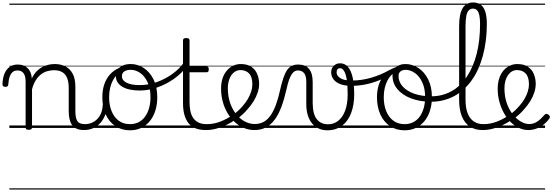

<svg xmlns="http://www.w3.org/2000/svg" viewBox="-76 -1039 4485 1559"><path d="M609 17Q572 17 547.5 6.5Q523 -4 509 -24Q495 -44 488.5 -72.5Q482 -101 482 -137V-326Q482 -371 470 -403Q458 -435 431.5 -452Q405 -469 362 -469Q335 -469 307.5 -461Q280 -453 256.5 -435Q233 -417 214.5 -387.5Q196 -358 184 -314V-4Q184 6 177.5 10.5Q171 15 157 15Q144 15 138 10.5Q132 6 132 -4V-374Q132 -424 114.5 -445.5Q97 -467 66 -467Q44 -467 28.5 -455.5Q13 -444 3.5 -418.5Q-6 -393 -9 -352Q-9 -343 -15 -338.5Q-21 -334 -33 -334Q-43 -334 -49.5 -338.5Q-56 -343 -56 -355Q-54 -408 -38.5 -443.5Q-23 -479 4 -497Q31 -515 67 -515Q95 -515 115 -507Q135 -499 149.5 -484.5Q164 -470 172 -450Q180 -430 182 -405V-401Q198 -435 219 -457.5Q240 -480 265 -493.5Q290 -507 316.5 -513Q343 -519 369 -519Q417 -519 454.5 -500Q492 -481 514 -440.5Q536 -400 536 -334V-137Q536 -82 551.5 -56.5Q567 -31 615 -31Q624 -31 629 -23.5Q634 -16 633.5 -7Q633 2 627 9.5Q621 17 609 17ZM0 490H671V500H0ZM0 -20H671V0H0ZM0 -505H671V-500H0ZM0 -1010H671V-1000H0Z M606 17Q595 17 589.5 9.5Q584 2 584.5 -7Q585 -16 592 -23.5Q599 -31 612 -31Q645 -31 671.5 -43Q698 -55 717 -76Q736 -97 746.5 -125Q757 -153 758 -186Q759 -198 768 -201.5Q777 -205 785.5 -201.5Q794 -198 793 -186Q792 -142 777.5 -104.5Q763 -67 738.5 -40Q714 -13 680 2Q646 17 606 17ZM671 490V500ZM671 -20V0ZM671 -505V-500ZM671 -1010V-1000Z M979 19Q911 19 860 -15.5Q809 -50 782 -110.5Q755 -171 755 -250Q755 -308 771 -354.5Q787 -401 817.5 -435Q848 -469 891 -487Q934 -505 988 -505Q996 -505 998.5 -498Q1001 -491 998.5 -483.5Q996 -476 987 -476Q955 -476 927.5 -465.5Q900 -455 878 -435Q856 -415 841 -387Q826 -359 818 -324.5Q810 -290 810 -250Q810 -185 830.5 -135.5Q851 -86 888.5 -58.5Q926 -31 979 -31Q1018 -31 1049 -46.5Q1080 -62 1101.5 -91.5Q1123 -121 1134.5 -161.5Q1146 -202 1146 -250Q1146 -321 1122.5 -371Q1099 -421 1062.5 -446.5Q1026 -472 987 -472Q975 -472 968.5 -479Q962 -486 962 -495.5Q962 -505 968.5 -512Q975 -519 987 -519Q1042 -519 1091 -487Q1140 -455 1170.5 -394.5Q1201 -334 1201 -250Q1201 -202 1191 -161Q1181 -120 1162 -87Q1143 -54 1115.5 -30Q1088 -6 1054 6.5Q1020 19 979 19ZM671 490H1272V500H671ZM671 -20H1272V0H671ZM671 -505H1272V-500H671ZM671 -1010H1272V-1000H671Z M1059 -304Q968 -304 916.5 -335Q865 -366 865 -421Q865 -451 879 -472.5Q893 -494 920 -506.5Q947 -519 986 -519Q998 -519 1004.5 -512Q1011 -505 1011 -495.5Q1011 -486 1004.5 -479Q998 -472 986 -472Q953 -472 933.5 -459Q914 -446 914 -420Q914 -386 952.5 -367Q991 -348 1059 -348Q1128 -348 1197 -372.5Q1266 -397 1323.5 -438.5Q1381 -480 1416 -530Q1423 -541 1429.5 -541Q1436 -541 1441 -534.5Q1446 -528 1446.5 -518.5Q1447 -509 1441 -500Q1399 -443 1336 -398.5Q1273 -354 1200.5 -329Q1128 -304 1059 -304ZM1272 490V500ZM1272 -20V0ZM1272 -505V-500ZM1272 -1010V-1000Z M1596 17Q1545 17 1509.5 2Q1474 -13 1452.5 -41.5Q1431 -70 1420.5 -110Q1410 -150 1410 -201V-711Q1410 -721 1416.5 -725.5Q1423 -730 1436 -730Q1450 -730 1456.5 -725.5Q1463 -721 1463 -711V-500H1600Q1611 -500 1615 -494Q1619 -488 1619 -475Q1619 -463 1615 -457.5Q1611 -452 1600 -452H1463V-213Q1463 -175 1469 -142Q1475 -109 1490.5 -84.5Q1506 -60 1533 -45.5Q1560 -31 1603 -31Q1613 -31 1618 -23.5Q1623 -16 1622.5 -7Q1622 2 1615.5 9.5Q1609 17 1596 17ZM1272 490H1660V500H1272ZM1272 -20H1660V0H1272ZM1272 -505H1660V-500H1272ZM1272 -1010H1660V-1000H1272Z M1598 17Q1585 17 1579.5 9.5Q1574 2 1575.5 -7Q1577 -16 1584.5 -23.5Q1592 -31 1604 -31Q1660 -31 1714 -52Q1768 -73 1812 -105Q1820 -110 1826.5 -107Q1833 -104 1837.5 -96.5Q1842 -89 1842 -80.5Q1842 -72 1835 -67Q1801 -43 1761 -24Q1721 -5 1679.5 6Q1638 17 1598 17ZM1660 490V500ZM1660 -20V0ZM1660 -505V-500ZM1660 -1010V-1000Z M1815 -106Q1838 -122 1858.5 -140.5Q1879 -159 1896 -180Q1920 -207 1937 -236.5Q1954 -266 1963.5 -295.5Q1973 -325 1973 -355Q1973 -414 1947 -442Q1921 -470 1875 -470Q1865 -470 1859.5 -477.5Q1854 -485 1855 -494.5Q1856 -504 1862 -511.5Q1868 -519 1879 -519Q1932 -519 1965 -496.5Q1998 -474 2013 -437Q2028 -400 2028 -358Q2028 -324 2016.5 -288.5Q2005 -253 1984 -218.5Q1963 -184 1934 -152Q1915 -129 1891.5 -108Q1868 -87 1843 -69ZM1660 490H2104V500H1660ZM1660 -20H2104V0H1660ZM1660 -505H2104V-500H1660ZM1660 -1010H2104V-1000H1660Z M1991 17Q1945 17 1904.5 0Q1864 -17 1830 -48Q1796 -79 1771 -121.5Q1746 -164 1732.5 -214.5Q1719 -265 1719 -321Q1719 -364 1730.5 -400.5Q1742 -437 1764 -463.5Q1786 -490 1815 -504.5Q1844 -519 1879 -519Q1890 -519 1895 -511.5Q1900 -504 1899 -494.5Q1898 -485 1892 -477.5Q1886 -470 1875 -470Q1858 -470 1842.5 -463Q1827 -456 1814.5 -443Q1802 -430 1793 -412Q1784 -394 1779 -371.5Q1774 -349 1774 -323Q1774 -257 1792.5 -203.5Q1811 -150 1842 -111.5Q1873 -73 1912 -52.5Q1951 -32 1993 -32Q2032 -32 2064 -49Q2096 -66 2120.5 -101Q2145 -136 2164.5 -188.5Q2184 -241 2199 -311Q2212 -367 2225 -406Q2238 -445 2254.5 -469Q2271 -493 2293 -504Q2315 -515 2345 -515Q2356 -515 2361 -508Q2366 -501 2365.5 -491.5Q2365 -482 2359 -474.5Q2353 -467 2342 -467Q2327 -467 2314.5 -459Q2302 -451 2291 -433.5Q2280 -416 2270 -387.5Q2260 -359 2251 -317Q2233 -237 2210 -174.5Q2187 -112 2156 -69.5Q2125 -27 2084.5 -5Q2044 17 1991 17ZM2104 490H2229V500H2104ZM2104 -20H2229V0H2104ZM2104 -505H2229V-500H2104ZM2104 -1010H2229V-1000H2104Z M2581 19Q2545 19 2514 5.5Q2483 -8 2460 -34.5Q2437 -61 2424 -101Q2411 -141 2411 -193V-374Q2411 -424 2393 -445.5Q2375 -467 2343 -467Q2332 -467 2326 -474.5Q2320 -482 2320.5 -491.5Q2321 -501 2327 -508Q2333 -515 2345 -515Q2374 -515 2396 -506.5Q2418 -498 2433 -480Q2448 -462 2455.5 -435Q2463 -408 2463 -370V-204Q2463 -160 2471 -127Q2479 -94 2495 -73Q2511 -52 2534 -41Q2557 -30 2588 -30Q2611 -30 2630.5 -36.5Q2650 -43 2668 -56.5Q2686 -70 2700.5 -90.5Q2715 -111 2725.5 -138Q2736 -165 2741.5 -199Q2747 -233 2747 -273Q2747 -349 2739 -395.5Q2731 -442 2717 -463.5Q2703 -485 2687 -485Q2675 -485 2670.5 -495Q2666 -505 2670 -515Q2674 -525 2687 -525Q2724 -525 2749.5 -495.5Q2775 -466 2787.5 -410Q2800 -354 2800 -273Q2800 -231 2794 -193.5Q2788 -156 2776 -123.5Q2764 -91 2746 -65Q2728 -39 2703.5 -20Q2679 -1 2648.5 9Q2618 19 2581 19ZM2229 490H2883V500H2229ZM2229 -20H2883V0H2229ZM2229 -505H2883V-500H2229ZM2229 -1010H2883V-1000H2229Z M2777 -342Q2724 -342 2687 -356Q2650 -370 2631.5 -395.5Q2613 -421 2613 -452Q2613 -472 2622 -488.5Q2631 -505 2647.5 -515Q2664 -525 2686 -525Q2699 -525 2703.5 -515Q2708 -505 2704 -495Q2700 -485 2686 -485Q2670 -485 2663.5 -475Q2657 -465 2657 -452Q2657 -425 2686.5 -405Q2716 -385 2778 -385Q2817 -385 2857 -390.5Q2897 -396 2936.5 -407.5Q2976 -419 3014.5 -435Q3053 -451 3089 -472Q3101 -479 3107.5 -472.5Q3114 -466 3114 -455.5Q3114 -445 3103 -439Q3054 -408 3000 -386Q2946 -364 2889.5 -353Q2833 -342 2777 -342ZM2883 490H2902V500H2883ZM2883 -20H2902V0H2883ZM2883 -505H2902V-500H2883ZM2883 -1010H2902V-1000H2883Z M3209 19Q3141 19 3090 -15.5Q3039 -50 3012 -110.5Q2985 -171 2985 -250Q2985 -308 3001 -354.5Q3017 -401 3047.5 -435Q3078 -469 3121 -487Q3164 -505 3218 -505Q3226 -505 3228.5 -498Q3231 -491 3228.5 -483.5Q3226 -476 3217 -476Q3185 -476 3157.5 -465.5Q3130 -455 3108 -435Q3086 -415 3071 -387Q3056 -359 3048 -324.5Q3040 -290 3040 -250Q3040 -185 3060.5 -135.5Q3081 -86 3118.5 -58.5Q3156 -31 3209 -31Q3248 -31 3279 -46.5Q3310 -62 3331.5 -91.5Q3353 -121 3364.5 -161.5Q3376 -202 3376 -250Q3376 -321 3352.5 -371Q3329 -421 3292.5 -446.5Q3256 -472 3217 -472Q3205 -472 3198.5 -479Q3192 -486 3192 -495.5Q3192 -505 3198.5 -512Q3205 -519 3217 -519Q3272 -519 3321 -487Q3370 -455 3400.5 -394.5Q3431 -334 3431 -250Q3431 -202 3421 -161Q3411 -120 3392 -87Q3373 -54 3345.5 -30Q3318 -6 3284 6.5Q3250 19 3209 19ZM2901 490H3502V500H2901ZM2901 -20H3502V0H2901ZM2901 -505H3502V-500H2901ZM2901 -1010H3502V-1000H2901Z M3426 -213Q3333 -213 3262 -240Q3191 -267 3151 -315Q3111 -363 3111 -425Q3111 -455 3124.5 -476Q3138 -497 3162 -508Q3186 -519 3217 -519Q3229 -519 3236 -512Q3243 -505 3243.5 -495.5Q3244 -486 3237.5 -479Q3231 -472 3219 -472Q3193 -472 3176.5 -459.5Q3160 -447 3160 -421Q3160 -374 3194 -336.5Q3228 -299 3288 -278Q3348 -257 3426 -257Q3471 -257 3512 -267.5Q3553 -278 3589.5 -298Q3626 -318 3657 -347.5Q3688 -377 3714 -415.5Q3740 -454 3760 -500Q3780 -546 3794 -600Q3808 -654 3815 -715.5Q3822 -777 3822 -844Q3822 -855 3830.5 -861Q3839 -867 3849.5 -867Q3860 -867 3868.5 -861Q3877 -855 3877 -844Q3877 -773 3868.5 -707.5Q3860 -642 3844 -584Q3828 -526 3805.5 -476.5Q3783 -427 3753 -385.5Q3723 -344 3687.5 -312Q3652 -280 3610.5 -258Q3569 -236 3522.5 -224.5Q3476 -213 3426 -213ZM3502 490H3512V500H3502ZM3502 -20H3512V0H3502ZM3502 -505H3512V-500H3502ZM3502 -1010H3512V-1000H3502Z M3842 17Q3781 17 3738.5 -11.5Q3696 -40 3674 -95Q3652 -150 3652 -229V-825Q3652 -924 3680 -971.5Q3708 -1019 3766 -1019Q3803 -1019 3828 -1000Q3853 -981 3865 -942.5Q3877 -904 3877 -845Q3877 -833 3868.5 -826.5Q3860 -820 3849.5 -820Q3839 -820 3830.5 -826.5Q3822 -833 3822 -845Q3822 -888 3816 -915Q3810 -942 3797.5 -955.5Q3785 -969 3765 -969Q3745 -969 3731 -955.5Q3717 -942 3710.5 -910.5Q3704 -879 3704 -825V-229Q3704 -165 3720.5 -121Q3737 -77 3769.5 -54Q3802 -31 3848 -31Q3859 -31 3864.5 -23.5Q3870 -16 3869.5 -7Q3869 2 3862 9.5Q3855 17 3842 17ZM3512 490H3906V500H3512ZM3512 -20H3906V0H3512ZM3512 -505H3906V-500H3512ZM3512 -1010H3906V-1000H3512Z M3844 17Q3831 17 3825.5 9.5Q3820 2 3821.5 -7Q3823 -16 3830.5 -23.5Q3838 -31 3850 -31Q3906 -31 3960 -52Q4014 -73 4058 -105Q4066 -110 4072.5 -107Q4079 -104 4083.5 -96.5Q4088 -89 4088 -80.5Q4088 -72 4081 -67Q4047 -43 4007 -24Q3967 -5 3925.5 6Q3884 17 3844 17ZM3906 490V500ZM3906 -20V0ZM3906 -505V-500ZM3906 -1010V-1000Z M4058 -103Q4082 -120 4103 -139.5Q4124 -159 4142 -180Q4166 -207 4183 -236.5Q4200 -266 4209.5 -296Q4219 -326 4219 -354Q4219 -413 4193 -441.5Q4167 -470 4121 -470Q4100 -470 4081.5 -459.5Q4063 -449 4049 -429Q4035 -409 4027.5 -382Q4020 -355 4020 -322Q4020 -256 4038.5 -202.5Q4057 -149 4087 -111Q4117 -73 4152 -52.5Q4187 -32 4220 -32Q4250 -32 4273 -44Q4296 -56 4314 -73.5Q4332 -91 4345 -106Q4353 -115 4361 -114.5Q4369 -114 4378 -107Q4386 -101 4388.5 -93.5Q4391 -86 4385 -77Q4369 -53 4343 -31.5Q4317 -10 4284 3.5Q4251 17 4213 17Q4175 17 4138.5 0Q4102 -17 4070.5 -48Q4039 -79 4015.5 -121.5Q3992 -164 3978.5 -214.5Q3965 -265 3965 -321Q3965 -355 3972.5 -385.5Q3980 -416 3994 -440.5Q4008 -465 4028 -482.5Q4048 -500 4072.5 -509.5Q4097 -519 4125 -519Q4178 -519 4211 -496.5Q4244 -474 4259 -437Q4274 -400 4274 -358Q4274 -324 4262.5 -288.5Q4251 -253 4230 -218.5Q4209 -184 4180 -152Q4160 -128 4135 -106Q4110 -84 4083 -65ZM3906 490H4350V500H3906ZM3906 -20H4350V0H3906ZM3906 -505H4350V-500H3906ZM3906 -1010H4350V-1000H3906Z"/></svg>

Font: Playwrite ES Guides
Style: Regular
Weight: 400
Designer: Veronika Burian, José Scaglione
Foundry: TypeTogether
Version: Version 1.003